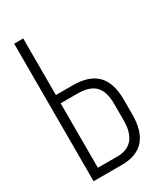

<svg xmlns="http://www.w3.org/2000/svg" viewBox="-178 -773 725 846"><g transform="rotate(-30 185.0 -350.0)"><path d="M86 -412H172Q255 -412 295 -371Q335 -330 335 -246V-170Q335 0 184 0H40V-700H86ZM86 -42H184Q289 -42 289 -167V-249Q289 -313 261 -341.5Q233 -370 172 -370H86Z"/></g></svg>

Font: Bebas Neue Book
Style: Regular
Weight: 400
Designer: Ryoichi Tsunekawa
Foundry: Ryoichi Tsunekawa
Version: Version 001.003